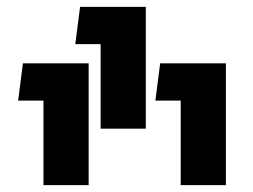

<svg xmlns="http://www.w3.org/2000/svg" viewBox="-20 -785 739 561"><path d="M508 -244V-491H434L448 -600H640V-244ZM107 -244V-491H33L47 -600H239V-244ZM274 -409V-656H200L214 -765H406V-409Z"/></svg>

Font: Noto Sans Hebrew Condensed SemiBold
Style: Regular
Weight: 600
Width: 3
Designer: Ben Nathan
Foundry: Google LLC
Version: Version 3.001; ttfautohint (v1.8.4.7-5d5b)